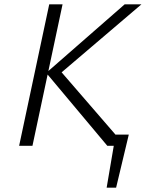

<svg xmlns="http://www.w3.org/2000/svg" viewBox="-20 -678 685 893"><path d="M476 195 518 -52H579L520 195ZM479 0 195 -339 560 -658H638L246 -324L255 -355L562 0ZM69 0 209 -658H271L131 0Z"/></svg>

Font: Ysabeau Office Light
Style: Italic
Weight: 300
Italic angle: -12°
Designer: Christian Thalmann (Catharsis Fonts)
Version: Version 2.001;gftools[0.9.30]; featfreeze: tnum,lnum,ss02